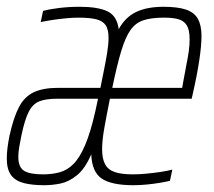

<svg xmlns="http://www.w3.org/2000/svg" viewBox="-23 -538 632 566"><path d="M108 8Q71 8 46.5 1.5Q22 -5 9.5 -22Q-3 -39 -3 -71Q-3 -85 -1 -101.5Q1 -118 5 -138Q17 -192 33 -222.5Q49 -253 76.5 -266Q104 -279 147 -279Q168 -279 189 -279Q210 -279 231 -279Q252 -279 273 -279L282 -324Q289 -358 293 -383Q297 -408 297 -426Q297 -452 288 -464.5Q279 -477 259.5 -481.5Q240 -486 208 -486Q192 -486 171 -484Q150 -482 130.5 -479Q111 -476 97 -473L104 -506Q123 -511 151.5 -514.5Q180 -518 212 -518Q266 -518 294 -504.5Q322 -491 327 -452Q346 -487 378 -502.5Q410 -518 459 -518Q500 -518 524.5 -510Q549 -502 560 -483Q571 -464 571 -432Q571 -404 564.5 -360.5Q558 -317 545 -260L542 -247H301Q291 -197 284.5 -160.5Q278 -124 278 -98Q278 -70 287 -53.5Q296 -37 316 -30.5Q336 -24 369 -24Q387 -24 408 -26Q429 -28 449.5 -31Q470 -34 485 -38L478 -5Q466 -2 448 1Q430 4 409.5 6Q389 8 370 8Q306 8 277 -11.5Q248 -31 246 -83Q228 -41 204 -21.5Q180 -2 155.5 3Q131 8 108 8ZM104 -24Q130 -24 152.5 -30Q175 -36 193.5 -54.5Q212 -73 228 -110.5Q244 -148 258 -210L266 -247H146Q113 -247 93.5 -239.5Q74 -232 62 -209Q50 -186 40 -138Q36 -119 33.5 -103.5Q31 -88 31 -76Q31 -45 48 -34.5Q65 -24 104 -24ZM308 -279H514L517 -296Q522 -325 526.5 -347Q531 -369 533.5 -387Q536 -405 536 -422Q536 -450 527.5 -463.5Q519 -477 502.5 -481.5Q486 -486 461 -486Q424 -486 400.5 -478.5Q377 -471 362 -450Q347 -429 334.5 -388Q322 -347 308 -279Z"/></svg>

Font: Saira Condensed Thin
Style: Italic
Weight: 250
Width: 3
Italic angle: -12°
Designer: Hector Gatti with collaboration of the Omnibus-Type team
Foundry: Omnibus-Type
Version: Version 1.101